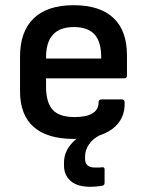

<svg xmlns="http://www.w3.org/2000/svg" viewBox="-20 -522 564 738"><path d="M264 12Q162 12 109.5 -34Q57 -80 57 -171V-304Q57 -401 109.5 -451.5Q162 -502 263 -502Q364 -502 416 -453Q468 -404 468 -310V-232Q468 -221 458 -221H157V-189Q157 -128 182.5 -100Q208 -72 267 -72Q311 -72 335 -86Q359 -100 359 -129Q359 -140 371 -140H448Q458 -140 459 -130Q462 -63 410.5 -25.5Q359 12 264 12ZM157 -297H369V-302Q369 -362 343 -390Q317 -418 264 -418Q157 -418 157 -302ZM328 196Q277 196 251.5 173.5Q226 151 226 114V103Q226 60 258.5 26Q291 -8 347 -26L365 -14V-3Q337 11 322 33Q307 55 307 80V89Q307 122 346 122Q354 122 360 122Q366 122 373 121Q382 120 382 129V181Q382 190 373 192Q362 194 350 195Q338 196 328 196Z"/></svg>

Font: Sofia Sans SemiBold
Style: Regular
Weight: 600
Designer: Botio Nikoltchev, Ani Petrova
Foundry: lettersoup
Version: Version 4.101; ttfautohint (v1.8.4.7-5d5b)